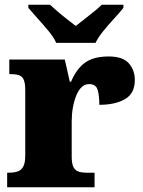

<svg xmlns="http://www.w3.org/2000/svg" viewBox="-20 -786 601 806"><path d="M10 0V-61H15Q38 -61 53.5 -66Q69 -71 77.5 -86.5Q86 -102 86 -133V-407Q86 -437 79.5 -451.5Q73 -466 59 -470.5Q45 -475 23 -475H19V-536H252L273 -443H278Q295 -482 317 -505.5Q339 -529 368 -539Q397 -549 436 -549Q495 -549 520.5 -520.5Q546 -492 546 -450Q546 -394 505 -370Q464 -346 397 -346Q397 -387 389.5 -410Q382 -433 354 -433Q336 -433 322.5 -420Q309 -407 300 -384.5Q291 -362 286 -334.5Q281 -307 281 -278V-128Q281 -99 288.5 -84.5Q296 -70 310 -65.5Q324 -61 342 -61H377V0ZM216 -606Q206 -629 184 -655.5Q162 -682 138.5 -708Q115 -734 99 -753V-766H190Q201 -756 220.5 -739Q240 -722 261.5 -705.5Q283 -689 298 -677Q313 -689 334.5 -705.5Q356 -722 376.5 -739Q397 -756 407 -766H498V-753Q483 -734 459 -708Q435 -682 413.5 -655.5Q392 -629 381 -606Z"/></svg>

Font: Noto Serif Gujarati Black
Style: Regular
Weight: 900
Version: Version 2.102